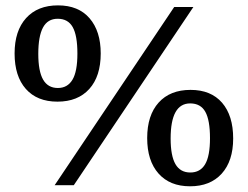

<svg xmlns="http://www.w3.org/2000/svg" viewBox="-20 -668 904 700"><path d="M179.2 7.3 615.2 -642.6H685.1L249 7.3ZM189.5 -297.4Q115.2 -297.4 74.2 -343.8Q33.2 -390.1 33.2 -473.1Q33.2 -555.7 75.2 -602.1Q117.2 -648.4 191.4 -648.4Q266.1 -648.4 306.6 -601.3Q347.2 -554.2 347.2 -473.1Q347.2 -389.6 305.4 -343.5Q263.7 -297.4 189.5 -297.4ZM190.9 -347.2Q226.1 -347.2 244.1 -377.2Q262.2 -407.2 262.2 -472.7Q262.2 -538.6 245.1 -569.1Q228 -599.6 190.4 -599.6Q153.8 -599.6 136.7 -567.6Q119.6 -535.6 119.6 -471.7Q119.6 -408.2 137.2 -377.7Q154.8 -347.2 190.9 -347.2ZM672.9 11.2Q599.1 11.2 557.9 -35.4Q516.6 -82 516.6 -164.6Q516.6 -247.6 558.3 -293.9Q600.1 -340.3 674.8 -340.3Q749 -340.3 789.6 -293.5Q830.1 -246.6 830.1 -163.1Q830.1 -81.1 788.3 -34.9Q746.6 11.2 672.9 11.2ZM673.8 -39.1Q710 -39.1 727.8 -69.1Q745.6 -99.1 745.6 -164.1Q745.6 -230 728.5 -260.5Q711.4 -291 673.3 -291Q602.1 -291 602.1 -163.1Q602.1 -100.1 619.6 -69.6Q637.2 -39.1 673.8 -39.1Z"/></svg>

Font: Kameron SemiBold
Style: Regular
Weight: 600
Designer: Vernon Adams
Foundry: Vernon Adams
Version: Version 1.100